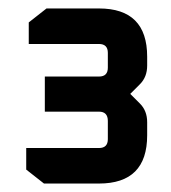

<svg xmlns="http://www.w3.org/2000/svg" viewBox="-20 -710 404 454"><path d="M42 -309V-360H214Q235 -360 235 -381V-424Q235 -446 214 -446H86V-529H214Q235 -529 235 -550V-585Q235 -606 214 -606H48V-657L90 -690H214Q328 -690 328 -576V-555Q328 -528 311 -511L288 -488L311 -465Q328 -448 328 -421V-390Q328 -276 214 -276H84Z"/></svg>

Font: Oxanium ExtraLight SemiBold
Style: Regular
Weight: 600
Version: Version 2.000